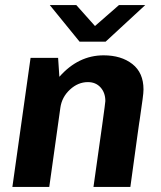

<svg xmlns="http://www.w3.org/2000/svg" viewBox="-20 -740 637 760"><path d="M548 -386Q548 -373 544.5 -347.5Q541 -322 532 -259Q534 -278 496 0H350Q397 -330 397 -340Q397 -373 378 -394Q359 -415 328 -415Q289 -415 257 -385.5Q225 -356 219 -314L175 0H29L101 -511H210L215 -436Q290 -521 390 -521Q460 -521 504 -486.5Q548 -452 548 -386ZM356 -637 451 -720H555L398 -575H295L177 -720H282Z"/></svg>

Font: Chivo
Style: Bold Italic
Weight: 700
Italic angle: -8.05°
Designer: Hector Gatti
Foundry: Omnibus-Type
Version: Version 1.007